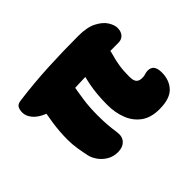

<svg xmlns="http://www.w3.org/2000/svg" viewBox="-115 -722 929 929"><g transform="rotate(-45 350.0 -257.0)"><path d="M522 5Q464 5 428 -21.5Q392 -48 375 -92Q358 -136 358 -188Q358 -226 361 -258Q364 -290 369.5 -319Q375 -348 384 -378Q397 -422 425 -439.5Q453 -457 489 -457Q528 -457 545.5 -424Q563 -391 548 -340Q540 -314 535 -282.5Q530 -251 530 -211Q530 -182 540 -171.5Q550 -161 570 -161Q581 -161 588 -163Q595 -165 601 -166.5Q607 -168 614 -168Q635 -168 645.5 -154.5Q656 -141 656 -113Q656 -61 625 -28Q594 5 522 5ZM234 10Q202 10 178 -4.5Q154 -19 139.5 -39.5Q125 -60 120 -79Q113 -111 108 -142.5Q103 -174 103 -205Q103 -233 105 -259.5Q107 -286 111 -313.5Q115 -341 120 -368Q131 -424 163 -445.5Q195 -467 235 -467Q271 -467 294.5 -443Q318 -419 310 -375Q302 -332 295.5 -286Q289 -240 289 -187Q289 -147 291.5 -118Q294 -89 298 -62Q303 -28 284.5 -9Q266 10 234 10ZM206 -353Q153 -353 116 -368Q79 -383 60 -406Q41 -429 41 -453Q41 -471 47.5 -484Q54 -497 77 -500Q185 -514 287.5 -519Q390 -524 495 -524Q555 -524 590.5 -505.5Q626 -487 641.5 -462Q657 -437 657 -417Q657 -392 644 -377.5Q631 -363 608 -363Q513 -363 446 -361.5Q379 -360 333.5 -358Q288 -356 257.5 -354.5Q227 -353 206 -353Z"/></g></svg>

Font: Shantell Sans ExtraBold
Style: Regular
Weight: 800
Designer: Stephen Nixon, Anya Danilova, Shantell Martin
Foundry: Arrow Type
Version: Version 1.011;[c5ecc13dd]